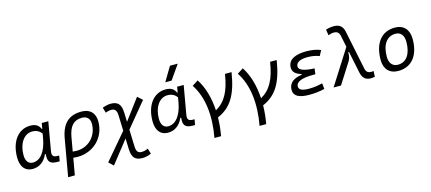

<svg xmlns="http://www.w3.org/2000/svg" viewBox="-68 -1484 5409 2408"><g transform="rotate(-15 2636.5 -280.5)"><path d="M429.2 -444.3H423.8C402.8 -492.2 368.7 -522.5 292.5 -522.5C135.7 -522.5 31.7 -385.3 31.7 -179.2C31.7 -59.1 86.9 10.3 184.1 10.3C271.5 10.3 340.8 -39.6 378.9 -128.4H390.6C378.4 -32.7 410.6 4.9 504.4 4.9H535.2L547.9 -66.9H525.9C469.2 -66.9 452.6 -91.3 462.4 -147L527.3 -517.6H442.4ZM297.4 -445.8C359.4 -445.8 396 -417.5 418.9 -386.2L408.2 -325.7C378.4 -157.7 303.7 -66.4 207.5 -66.4C150.4 -66.4 116.7 -110.4 116.7 -188C116.7 -335 189.5 -445.8 297.4 -445.8Z M958.5 -527.3C793.5 -527.3 702.6 -441.4 669.9 -253.9L585.9 224.6H672.9L711.4 6.3C729.5 8.3 747.1 9.8 765.6 9.8C975.1 9.8 1132.8 -145.5 1132.8 -351.6C1132.8 -463.9 1069.3 -527.3 958.5 -527.3ZM724.6 -70.3 756.3 -250.5C780.3 -387.7 839.4 -450.7 943.8 -450.7C1009.8 -450.7 1047.4 -412.6 1047.4 -346.7C1047.4 -187.5 930.7 -67.4 776.4 -67.4C757.3 -67.4 739.7 -68.4 724.6 -70.3Z M1178.7 232.4 1407.2 -57.6 1412.1 83.5C1415.5 189.9 1455.6 234.4 1548.3 234.4C1588.4 234.4 1623 226.6 1665 208L1642.6 137.2C1611.8 151.9 1587.4 157.7 1559.1 157.7C1512.7 157.7 1491.7 130.9 1489.7 67.4L1482.4 -151.4L1744.6 -469.7L1681.2 -525.9L1479 -254.9L1475.1 -375C1471.7 -482.4 1431.6 -527.3 1339.4 -527.3C1307.6 -527.3 1275.9 -520.5 1231 -504.9L1252 -434.1C1278.3 -445.8 1301.3 -450.7 1328.6 -450.7C1374.5 -450.7 1395.5 -423.3 1397.5 -358.9L1404.3 -159.2L1119.1 175.8Z M2187 -444.3H2181.6C2160.6 -492.2 2126.5 -522.5 2050.3 -522.5C1893.6 -522.5 1789.6 -385.3 1789.6 -179.2C1789.6 -59.1 1844.7 10.3 1941.9 10.3C2029.3 10.3 2098.6 -39.6 2136.7 -128.4H2148.4C2136.2 -32.7 2168.5 4.9 2262.2 4.9H2293L2305.7 -66.9H2283.7C2227.1 -66.9 2210.4 -91.3 2220.2 -147L2285.2 -517.6H2200.2ZM2055.2 -445.8C2117.2 -445.8 2153.8 -417.5 2176.8 -386.2L2166 -325.7C2136.2 -157.7 2061.5 -66.4 1965.3 -66.4C1908.2 -66.4 1874.5 -110.4 1874.5 -188C1874.5 -335 1947.3 -445.8 2055.2 -445.8ZM2070.8 -609.4H2152.8L2282.2 -794.9H2181.2Z M2485.8 224.6H2571.8C2586.4 143.6 2594.2 64 2595.2 -12.7C2774.4 -89.8 2861.3 -234.9 2906.7 -517.6H2821.3C2787.1 -301.3 2722.2 -178.2 2593.3 -105C2583.5 -271.5 2541 -418.9 2468.8 -527.3L2391.6 -477.5C2509.3 -301.3 2536.6 -53.7 2485.8 224.6Z M3071.8 224.6H3157.7C3172.4 143.6 3180.2 64 3181.2 -12.7C3360.4 -89.8 3447.3 -234.9 3492.7 -517.6H3407.2C3373 -301.3 3308.1 -178.2 3179.2 -105C3169.4 -271.5 3127 -418.9 3054.7 -527.3L2977.5 -477.5C3095.2 -301.3 3122.6 -53.7 3071.8 224.6Z M3773.9 9.8C3854 9.8 3922.4 1 3976.1 -13.7L3967.8 -87.9C3923.8 -77.6 3871.6 -64.9 3791 -64.9C3704.6 -64.9 3662.1 -85.4 3662.1 -126.5C3662.1 -194.3 3752 -219.7 3888.7 -219.7H3914.6L3924.8 -293.5C3790.5 -298.8 3723.1 -325.2 3723.1 -370.6C3723.1 -432.1 3794.4 -452.6 3874 -452.6C3931.2 -452.6 3981.4 -443.8 4027.3 -425.8L4064 -494.6C4011.7 -516.6 3949.2 -527.3 3876.5 -527.3C3745.6 -527.3 3637.7 -488.3 3637.7 -378.4C3637.7 -324.7 3674.3 -288.1 3748 -267.6L3746.1 -257.8C3646.5 -244.1 3575.7 -200.2 3575.7 -106.4C3575.7 -28.3 3641.6 9.8 3773.9 9.8Z M4577.1 9.8C4594.7 9.8 4610.4 7.8 4627.4 3.9L4630.9 -70.3C4612.3 -67.9 4602.5 -66.9 4599.1 -66.9C4561.5 -66.9 4536.6 -84 4526.9 -126.5L4420.9 -641.6C4404.8 -712.4 4361.3 -742.2 4293 -742.2C4245.6 -742.2 4215.8 -733.9 4189 -724.1L4201.2 -649.4C4225.6 -658.7 4246.1 -665.5 4275.9 -665.5C4311.5 -665.5 4337.9 -648.9 4348.1 -606L4379.9 -452.1L4092.8 0H4189L4358.9 -267.6C4380.4 -301.8 4385.7 -337.4 4384.8 -378.9L4394.5 -381.8L4454.6 -92.8C4471.2 -21 4511.2 9.8 4577.1 9.8Z M4932.6 9.8C5106 9.8 5208.5 -117.2 5208.5 -331.5C5208.5 -455.1 5141.1 -527.3 5027.3 -527.3C4854.5 -527.3 4752 -398.4 4752 -181.2C4752 -61 4819.3 9.8 4932.6 9.8ZM4947.8 -66.9C4878.4 -66.9 4836.9 -116.2 4836.9 -200.2C4836.9 -357.4 4903.8 -450.7 5016.1 -450.7C5084 -450.7 5123 -400.9 5123 -317.4C5123 -159.7 5057.6 -66.9 4947.8 -66.9Z"/></g></svg>

Font: Cascadia Mono SemiLight
Style: Italic
Weight: 350
Italic angle: -10°
Monospace: yes
Designer: Aaron Bell
Foundry: Saja Typeworks
Version: Version 2404.023